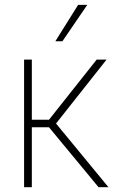

<svg xmlns="http://www.w3.org/2000/svg" viewBox="-20 -778 490 798"><path d="M80.1 -530.3H112.3V-280.3H183.6L381.8 -530.3H422.9L212.9 -264.6L430.7 0H389.6L183.6 -249H112.3V0H80.1ZM304.7 -757.8H342.8L239.3 -606.4H210Z"/></svg>

Font: Pretendard JP Thin
Style: Regular
Weight: 100
Designer: Base glyphs from Inter by Rasmus Andersson; Hangeul glyphs from Noto Sans CJK(Source Han Sans) by Jang Soo-young and Kan
Foundry: Kil Hyung-jin
Version: Version 1.309